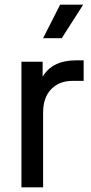

<svg xmlns="http://www.w3.org/2000/svg" viewBox="-20 -804 390 824"><path d="M72 -539H163V-475Q205 -545 306 -545H339V-457H292Q234 -457 199.5 -421Q165 -385 165 -321V0H72ZM238 -784H337L245 -640H165Z"/></svg>

Font: Evergrow Sans 
Style: Medium
Weight: 500
Foundry: 10Web
Version: Version 1.000